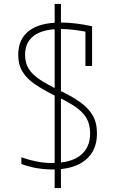

<svg xmlns="http://www.w3.org/2000/svg" viewBox="-20 -855 590 980"><path d="M259 105V-383H291V105ZM259 -383V-835H291V-383ZM248 10Q209 10 169.5 3.5Q130 -3 89 -18V-52Q130 -38 167.5 -30.5Q205 -23 246 -23Q341 -23 390.5 -62Q440 -101 440 -174Q440 -221 420.5 -253.5Q401 -286 361 -312.5Q321 -339 260 -367Q201 -396 159 -424.5Q117 -453 95 -489Q73 -525 73 -575Q73 -656 128.5 -698Q184 -740 291 -740Q327 -740 368 -735Q409 -730 450 -721V-518H416V-708L434 -690Q395 -698 358.5 -702.5Q322 -707 290 -707Q200 -707 154 -673.5Q108 -640 108 -575Q108 -534 126.5 -504Q145 -474 183 -449Q221 -424 278 -396Q343 -366 386.5 -335.5Q430 -305 452.5 -267Q475 -229 475 -174Q475 -86 416 -38Q357 10 248 10Z"/></svg>

Font: M PLUS Code Latin SemiExpanded ExtraLight
Style: Regular
Weight: 250
Width: 6
Designer: Coji Morishita
Foundry: UNDERFOREST DESIGN
Version: Version 1.002; ttfautohint (v1.8.3)